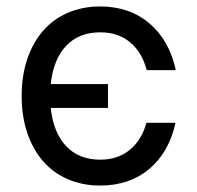

<svg xmlns="http://www.w3.org/2000/svg" viewBox="-20 -562 611 594"><path d="M290 12Q381 12 442 -39.5Q503 -91 523 -182H433Q418 -128 381 -98Q344 -68 290 -68Q224 -68 184.5 -110Q145 -152 137 -228H314V-302H137Q145 -378 184.5 -420Q224 -462 290 -462Q345 -462 382 -431.5Q419 -401 434 -345H524Q504 -437 442.5 -489.5Q381 -542 290 -542Q235 -542 190 -522.5Q145 -503 113.5 -467Q82 -431 64.5 -379.5Q47 -328 47 -265Q47 -202 64.5 -150.5Q82 -99 113.5 -63Q145 -27 190 -7.5Q235 12 290 12Z"/></svg>

Font: Geist
Style: Regular
Weight: 400
Designer: Basement.studio, Andrés Briganti, Mateo Zaragoza
Foundry: Basement.studio, Vercel, Andrés Briganti, Guido Ferreyra, Mateo Zaragoza
Version: Version 1.401